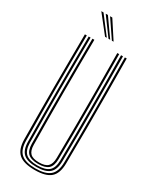

<svg xmlns="http://www.w3.org/2000/svg" viewBox="-243 -1019 873 1085"><g transform="rotate(30 193.5 -477.0)"><path d="M193.8 6Q121.5 6 89.8 -21.9Q58 -49.8 57 -113.8Q56 -198.5 55.5 -283.8Q55 -369 55.1 -454.9Q55.2 -540.8 55.8 -627.1Q56.2 -713.5 57 -800H69.5Q68.8 -717.2 68.1 -632.4Q67.5 -547.5 67.5 -461.4Q67.5 -375.2 68 -288.4Q68.5 -201.5 69.5 -114Q70.2 -54.2 99.6 -29Q129 -3.8 193.8 -3.8Q258 -3.8 287.5 -28.9Q317 -54 317.8 -114Q319 -198.8 319.4 -284Q319.8 -369.2 319.8 -455Q319.8 -540.8 319.1 -627.1Q318.5 -713.5 317.8 -800H330Q331.2 -684.5 331.8 -570.8Q332.2 -457 331.9 -343.2Q331.5 -229.5 330 -113.8Q329 -49.8 297.4 -21.9Q265.8 6 193.8 6ZM193.8 -13.8Q134.8 -13.8 108.6 -37Q82.5 -60.2 81.8 -114.2Q80.8 -199.2 80.2 -284.5Q79.8 -369.8 79.8 -455.4Q79.8 -541 80.4 -627.1Q81 -713.2 81.8 -800H94Q93.2 -716.8 92.6 -631.6Q92 -546.5 92 -460.4Q92 -374.2 92.5 -287.6Q93 -201 94 -114.2Q94.8 -65.2 118.1 -44.5Q141.5 -23.8 193.8 -23.8Q245.8 -23.8 269.1 -44.5Q292.5 -65.2 293 -114.2Q294.2 -199 294.6 -284.2Q295 -369.5 295 -455.2Q295 -541 294.4 -627.1Q293.8 -713.2 293 -800H305.5Q306.2 -713.5 306.9 -628.1Q307.5 -542.8 307.5 -457.5Q307.5 -372.2 307.1 -286.6Q306.8 -201 305.5 -114.2Q304.8 -60.2 278.5 -37Q252.2 -13.8 193.8 -13.8ZM193.8 -33.5Q147.8 -33.5 127.2 -52.2Q106.8 -71 106.2 -114.5Q104.8 -228.2 104.5 -342Q104.2 -455.8 104.8 -570.1Q105.2 -684.5 106.2 -800H118.8Q118 -717 117.4 -631.9Q116.8 -546.8 116.8 -460.5Q116.8 -374.2 117.2 -287.5Q117.8 -200.8 118.8 -114.8Q119.2 -77.2 136.2 -60.2Q153.2 -43.2 193.8 -43.2Q234 -43.2 251 -60.2Q268 -77.2 268.5 -114.8Q270 -228.5 270.4 -342.1Q270.8 -455.8 270.2 -570.1Q269.8 -684.5 268.5 -800H280.8Q281.5 -713.5 282.1 -627.9Q282.8 -542.2 282.8 -456.9Q282.8 -371.5 282.4 -286.1Q282 -200.8 280.8 -114.5Q280.2 -70.5 259.8 -52Q239.2 -33.5 193.8 -33.5ZM162.5 -845 71.8 -959.8H86.2L174 -845ZM184.8 -845 100.5 -959.8H115L196 -845ZM207 -845 129 -959.8H143.5L218.2 -845Z"/></g></svg>

Font: Big Shoulders Inline Text Thin Light
Style: Regular
Weight: 300
Version: Version 2.002